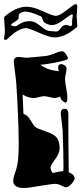

<svg xmlns="http://www.w3.org/2000/svg" viewBox="-41 -922 400 944"><path d="M84 2Q26 5 24 -31Q24 -48 34 -75Q46 -109 48.5 -144.5Q51 -180 51 -216Q51 -245 50 -282.5Q49 -320 47 -367Q46 -399 44 -431Q42 -463 40 -495Q40 -507 37 -533.5Q34 -560 30.5 -586Q27 -612 27 -621Q27 -642 51 -642Q57 -642 70.5 -640Q84 -638 89 -638Q110 -639 186 -647Q196 -648 211 -653.5Q226 -659 241 -664.5Q256 -670 266 -670Q273 -670 283 -656Q293 -642 293 -635Q293 -630 276 -625Q259 -620 234.5 -615Q210 -610 188.5 -607Q167 -604 158 -604Q187 -578 248 -572Q246 -578 245 -591V-593Q245 -605 259 -607Q267 -607 276.5 -601Q286 -595 286 -587Q287 -580 283 -562Q279 -544 279 -534Q279 -524 281.5 -507Q284 -490 287 -473Q290 -456 290 -446V-439Q290 -419 281 -417Q257 -427 255 -448Q248 -444 242 -442.5Q236 -441 231 -440Q221 -440 203 -444.5Q185 -449 175 -449Q167 -449 150.5 -444.5Q134 -440 125 -440Q101 -439 70 -457Q71 -444 72 -420.5Q73 -397 74 -363Q96 -354 108 -333Q116 -320 121 -312Q126 -304 130 -300Q137 -294 150 -288.5Q163 -283 181 -277Q213 -267 231.5 -252Q250 -237 252 -199Q254 -170 230 -139Q207 -107 207 -98Q209 -83 218 -71Q226 -73 239.5 -76Q253 -79 270 -81Q271 -86 271 -94.5Q271 -103 271 -116Q271 -141 270 -182Q269 -223 267 -280Q266 -294 262.5 -320.5Q259 -347 258 -360V-364Q258 -387 276 -387H278Q293 -387 295 -365V-306Q295 -261 295.5 -203.5Q296 -146 297 -75Q324 -65 326 -46Q326 -38 318.5 -27.5Q311 -17 301 -9Q291 -1 283 -1Q277 -1 261 -9.5Q245 -18 231 -18Q222 -18 202 -15Q182 -12 158.5 -8.5Q135 -5 114.5 -1.5Q94 2 84 2ZM-14 -726Q-23 -726 -21 -736Q-16 -760 -17 -774Q-18 -788 -18 -790L-21 -834Q-19 -840 -18 -841Q38 -889 91 -889Q121 -889 169 -867Q220 -844 233 -844Q247 -844 268.5 -859Q290 -874 323 -899Q328 -903 334 -901Q339 -899 339 -892L336 -842L339 -794Q338 -790 335 -787Q277 -738 229 -738Q202 -738 151 -761Q99 -784 87 -784Q70 -784 46.5 -771Q23 -758 -6 -729Q-9 -726 -14 -726ZM235 -767Q244 -767 252 -776Q260 -787 266 -793Q272 -799 288 -799Q292 -799 296 -796.5Q300 -794 307 -794Q309 -794 309 -795Q309 -796 313 -798Q313 -828 316 -839.5Q319 -851 313 -851Q310 -851 305 -848Q285 -835 275 -827Q265 -819 252 -811Q247 -808 237 -803.5Q227 -799 214 -799Q205 -799 195.5 -802Q186 -805 176 -812Q172 -816 168.5 -827.5Q165 -839 159 -842Q108 -865 84 -865Q72 -865 60.5 -858.5Q49 -852 51 -840Q53 -832 45.5 -825Q38 -818 21 -808Q14 -804 14 -800Q14 -796 19.5 -794.5Q25 -793 31 -793Q41 -793 44 -797Q73 -818 103 -818Q123 -818 138.5 -808Q154 -798 169 -786Q186 -772 199 -770Q212 -768 225 -768Q227 -768 229.5 -767.5Q232 -767 235 -767Z"/></svg>

Font: Moo Lah Lah
Style: Regular
Weight: 400
Designer: Robert E. Leuschke
Foundry: Robert E. Leuschke
Version: Version 1.010; ttfautohint (v1.8.3)